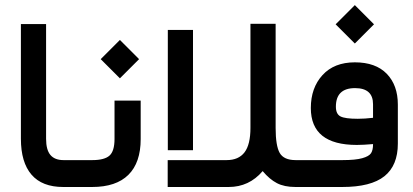

<svg xmlns="http://www.w3.org/2000/svg" viewBox="-20 -747 1648 767"><path d="M254.9 0H232.4Q148.4 0 106 -49.1Q63.5 -98.1 63.5 -192.9V-641.1V-650.9H73.2H154.3H164.1V-641.1V-192.4Q164.1 -148.4 181.4 -127.9Q198.7 -107.4 233.9 -107.4H254.9Q267.1 -107.4 267.1 -57.1V-51.8Q267.1 0 254.9 0Z M249.5 -107.4H348.6Q397 -107.4 417.2 -125.2Q437.5 -143.1 437.5 -191.9V-335.4V-345.2H447.3H532.2H542V-335.4V-191.4Q542 -97.2 492.9 -48.6Q443.8 0 348.1 0H249.5Q237.3 0 237.3 -51.8V-57.1Q237.3 -107.4 249.5 -107.4ZM382.3 -510.7 459 -587.4 535.6 -510.7 459 -434.1Z M1172.4 0H1160.2Q1115.7 0 1086.2 -15.4Q1056.6 -30.8 1029.3 -63.5Q975.1 0 893.6 0H659.7H649.9V-9.8V-97.7V-107.4H659.7H885.3Q933.1 -107.4 956.8 -138.4Q980.5 -169.4 980.5 -236.3V-642.1V-651.9H990.2H1071.3H1081.1V-642.1V-235.8Q1081.1 -164.6 1097.4 -136Q1113.8 -107.4 1161.1 -107.4H1172.4Q1184.6 -107.4 1184.6 -57.1V-51.8Q1184.6 0 1172.4 0ZM660.2 -627.4H741.2H751V-617.7V-156.7V-147H741.2H660.2H650.4V-156.7V-617.7V-627.4Z M1167 -107.4H1348.1Q1399.9 -107.4 1427 -115Q1454.1 -122.6 1462.2 -135Q1470.2 -147.5 1470.2 -169.9V-171.4Q1430.7 -168 1405.3 -168Q1221.7 -168 1221.7 -315.4Q1221.7 -396 1268.3 -447Q1314.9 -498 1397.5 -498Q1480.5 -498 1524.9 -452.4Q1569.3 -406.7 1569.3 -329.1V-173.3Q1569.3 -85.9 1515.6 -43Q1461.9 0 1347.2 0H1167Q1154.8 0 1154.8 -51.8V-57.1Q1154.8 -107.4 1167 -107.4ZM1398.4 -395Q1321.8 -395 1321.8 -320.8Q1321.8 -291.5 1340.1 -282Q1358.4 -272.5 1409.2 -272.5Q1437 -272.5 1470.2 -276.4V-330.6Q1470.2 -395 1398.4 -395ZM1320.8 -649.9 1397.5 -726.6 1474.1 -649.9 1397.5 -573.2Z"/></svg>

Font: Shabnam Medium FD
Style: Medium-FD
Weight: 500
Foundry: DejaVu fonts team - Redesigned by Saber Rastikerdar - Based on Vazir font
Version: Version 5.0.0